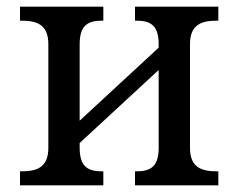

<svg xmlns="http://www.w3.org/2000/svg" viewBox="-20 -556 715 576"><path d="M40 0H290V-42H287C249 -42 219 -51 219 -112V-127L456 -346V-112C456 -51 426 -42 388 -42H385V0H635V-42H632C588 -42 550 -51 550 -112V-424C550 -485 588 -494 632 -494H635V-536H385V-494H388C426 -494 456 -485 456 -424V-413L219 -194V-424C219 -485 249 -494 287 -494H290V-536H40V-494H43C87 -494 125 -485 125 -424V-112C125 -51 87 -42 43 -42H40Z"/></svg>

Font: Noto Serif
Style: Regular
Weight: 400
Designer: Monotype Design Team
Foundry: Monotype Imaging Inc.
Version: Version 2.015